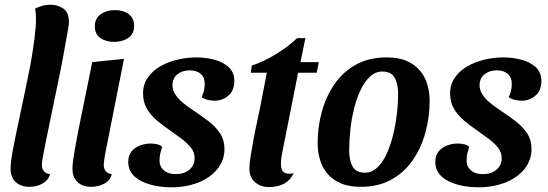

<svg xmlns="http://www.w3.org/2000/svg" viewBox="-20 -774 2329 816"><path d="M105 20Q69 20 47 0Q25 -20 25 -57Q25 -71 27.5 -91Q30 -111 35 -138.5Q40 -166 47.5 -201.5Q55 -237 64.5 -282Q74 -327 85.5 -382Q97 -437 110 -502Q120 -559 126.5 -609.5Q133 -660 133 -695Q133 -708 132 -718Q131 -728 129 -737Q141 -744 159 -749Q177 -754 196 -754Q224 -754 248.5 -738Q273 -722 273 -680Q273 -671 269 -648.5Q265 -626 259.5 -595Q254 -564 248 -531Q242 -498 236 -469Q213 -358 198.5 -287.5Q184 -217 175.5 -176Q167 -135 163.5 -115Q160 -95 159 -87Q158 -79 158 -73Q158 -57 166.5 -46.5Q175 -36 193 -34Q188 -16 174.5 -4Q161 8 143 14Q125 20 105 20Z M367 20Q331 20 309.5 0Q288 -20 288 -57Q288 -70 290.5 -90.5Q293 -111 297 -133.5Q301 -156 305 -176.5Q309 -197 311 -210L372 -510L507 -524L426 -115Q425 -107 423 -94.5Q421 -82 421 -73Q421 -57 429.5 -46.5Q438 -36 455 -34Q448 -6 422.5 7Q397 20 367 20ZM465 -596Q430 -596 406.5 -612.5Q383 -629 383 -662Q383 -696 408 -713.5Q433 -731 468 -731Q504 -731 527 -714Q550 -697 550 -664Q550 -630 525.5 -613Q501 -596 465 -596Z M709 22Q676 22 643 16Q610 10 583 -3Q556 -16 540.5 -36.5Q525 -57 525 -85Q525 -114 539.5 -131Q554 -148 576 -156Q598 -164 620 -164Q633 -164 647 -161Q661 -158 669 -150Q664 -134 661 -121Q658 -108 658 -91Q658 -66 676.5 -50Q695 -34 727 -34Q762 -34 784.5 -52.5Q807 -71 807 -100Q808 -126 791.5 -146.5Q775 -167 750 -185.5Q725 -204 698 -223Q670 -242 645 -263.5Q620 -285 604 -312.5Q588 -340 588 -377Q588 -415 608 -444Q628 -473 661 -492Q694 -511 734 -520.5Q774 -530 815 -530Q853 -530 890 -520.5Q927 -511 951.5 -489Q976 -467 976 -428Q975 -388 950 -367Q925 -346 892 -346Q879 -346 863.5 -349.5Q848 -353 837 -361Q843 -374 846.5 -387.5Q850 -401 850 -416Q851 -443 834 -459Q817 -475 786 -475Q756 -475 735 -459Q714 -443 713 -413Q713 -391 725.5 -372Q738 -353 759 -336Q780 -319 804 -303Q836 -282 865.5 -259.5Q895 -237 914.5 -208.5Q934 -180 934 -139Q933 -91 903 -54.5Q873 -18 822 2Q771 22 709 22Z M1122 21Q1089 21 1064.5 1Q1040 -19 1040 -58Q1040 -78 1045.5 -112.5Q1051 -147 1058.5 -187Q1066 -227 1074 -263Q1082 -299 1086 -320L1114 -465H1046L1050 -495Q1102 -513 1151.5 -543Q1201 -573 1243 -612H1278L1257 -510H1335L1326 -465H1247L1181 -133Q1178 -118 1176 -105.5Q1174 -93 1174 -82Q1173 -52 1186 -42Q1199 -32 1228 -38Q1218 -16 1201.5 -3Q1185 10 1165 15.5Q1145 21 1122 21Z M1513 20Q1462 20 1427 4.5Q1392 -11 1370.5 -37Q1349 -63 1339.5 -96.5Q1330 -130 1330 -165Q1330 -235 1348 -300Q1366 -365 1402 -417Q1438 -469 1493 -499.5Q1548 -530 1623 -530Q1675 -530 1709.5 -514.5Q1744 -499 1765.5 -473Q1787 -447 1796.5 -414Q1806 -381 1806 -346Q1806 -276 1788 -210.5Q1770 -145 1734 -93Q1698 -41 1643 -10.5Q1588 20 1513 20ZM1531 -40Q1560 -40 1583 -61.5Q1606 -83 1622.5 -118.5Q1639 -154 1650 -198Q1661 -242 1666.5 -288Q1672 -334 1672 -376Q1672 -417 1657.5 -443.5Q1643 -470 1605 -470Q1576 -470 1553 -449Q1530 -428 1513 -392.5Q1496 -357 1485 -313Q1474 -269 1469 -222.5Q1464 -176 1464 -134Q1464 -93 1478.5 -66.5Q1493 -40 1531 -40Z M2014 22Q1981 22 1948 16Q1915 10 1888 -3Q1861 -16 1845.5 -36.5Q1830 -57 1830 -85Q1830 -114 1844.5 -131Q1859 -148 1881 -156Q1903 -164 1925 -164Q1938 -164 1952 -161Q1966 -158 1974 -150Q1969 -134 1966 -121Q1963 -108 1963 -91Q1963 -66 1981.5 -50Q2000 -34 2032 -34Q2067 -34 2089.5 -52.5Q2112 -71 2112 -100Q2113 -126 2096.5 -146.5Q2080 -167 2055 -185.5Q2030 -204 2003 -223Q1975 -242 1950 -263.5Q1925 -285 1909 -312.5Q1893 -340 1893 -377Q1893 -415 1913 -444Q1933 -473 1966 -492Q1999 -511 2039 -520.5Q2079 -530 2120 -530Q2158 -530 2195 -520.5Q2232 -511 2256.5 -489Q2281 -467 2281 -428Q2280 -388 2255 -367Q2230 -346 2197 -346Q2184 -346 2168.5 -349.5Q2153 -353 2142 -361Q2148 -374 2151.5 -387.5Q2155 -401 2155 -416Q2156 -443 2139 -459Q2122 -475 2091 -475Q2061 -475 2040 -459Q2019 -443 2018 -413Q2018 -391 2030.5 -372Q2043 -353 2064 -336Q2085 -319 2109 -303Q2141 -282 2170.5 -259.5Q2200 -237 2219.5 -208.5Q2239 -180 2239 -139Q2238 -91 2208 -54.5Q2178 -18 2127 2Q2076 22 2014 22Z"/></svg>

Font: Sansita Swashed Light Medium
Style: Regular
Weight: 500
Version: Version 1.003